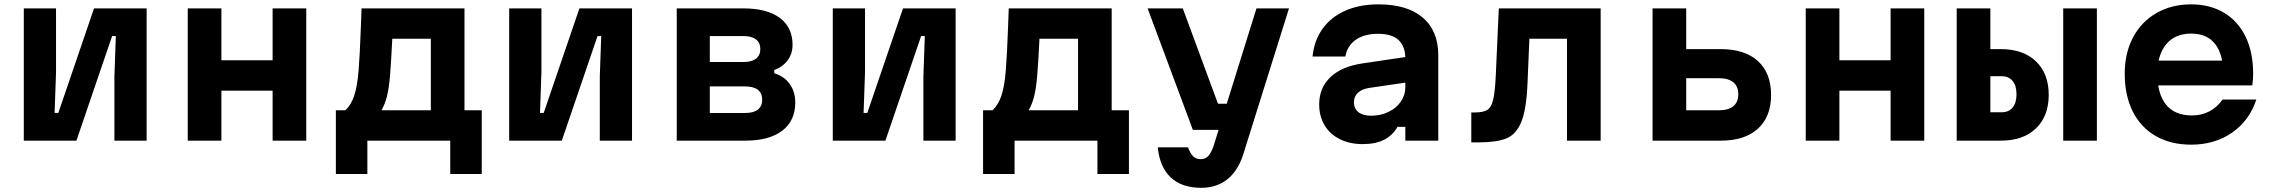

<svg xmlns="http://www.w3.org/2000/svg" viewBox="-20 -652 10540 890"><path d="M90.3 -613.1H239.7V-316.2L233.1 -128.5H250.3L415.8 -613.1H659.7V0H510.3V-296.9L516.9 -484.7H499.7L334.2 0H90.3Z M850.3 -613.1H1006.3V-372.6H1243.7V-613.1H1399.7V0H1243.7V-231.8H1006.3V0H850.3Z M1536.9 -140.8H1581.2Q1608.2 -166.6 1622.2 -209.6Q1636.3 -252.5 1642.1 -323.4Q1648 -394.3 1653 -531.7Q1655 -572.4 1656 -613.1H2133.1V-140.8H2213.1V154.6H2067.1V0H1682.9V154.6H1536.9ZM1977.1 -140.8V-472.3H1798.4Q1792.7 -358.2 1787.9 -301Q1783 -243.8 1774 -206.7Q1764.9 -169.6 1748.2 -140.8Z M2340.3 -613.1H2489.7V-316.2L2483.1 -128.5H2500.3L2665.8 -613.1H2909.7V0H2760.3V-296.9L2766.9 -484.7H2749.7L2584.2 0H2340.3Z M3117 -613.1H3425.4Q3534.9 -613.1 3594.4 -569.3Q3653.8 -525.5 3653.8 -443.8Q3653.8 -403.2 3631.4 -372.8Q3609.1 -342.5 3569.1 -327.2V-312.5Q3615.4 -298.2 3640.9 -262.4Q3666.4 -226.5 3666.4 -177.2Q3666.4 -92.3 3606 -46.1Q3545.6 0 3434.1 0H3117ZM3513 -189.8Q3513 -220.3 3492.9 -235.8Q3472.9 -251.4 3434.1 -251.4H3270.3V-128.3H3434.1Q3472.9 -128.3 3492.9 -143.8Q3513 -159.4 3513 -189.8ZM3504.4 -424.7Q3504.4 -453.7 3484.3 -469.3Q3464.2 -484.9 3425.4 -484.9H3270.3V-364.5H3425.4Q3464.2 -364.5 3484.3 -380Q3504.4 -395.6 3504.4 -424.7Z M3840.3 -613.1H3989.7V-316.2L3983.1 -128.5H4000.3L4165.8 -613.1H4409.7V0H4260.3V-296.9L4266.9 -484.7H4249.7L4084.2 0H3840.3Z M4536.9 -140.8H4581.2Q4608.2 -166.6 4622.2 -209.6Q4636.3 -252.5 4642.1 -323.4Q4648 -394.3 4653 -531.7Q4655 -572.4 4656 -613.1H5133.1V-140.8H5213.1V154.6H5067.1V0H4682.9V154.6H4536.9ZM4977.1 -140.8V-472.3H4798.4Q4792.7 -358.2 4787.9 -301Q4783 -243.8 4774 -206.7Q4764.9 -169.6 4748.2 -140.8Z M5462.7 -613.1 5625.9 -171H5718.6L5682.3 -50H5509.4L5299.7 -613.1ZM5548.4 218.6Q5458.5 218.6 5407.2 170.9Q5356 123.1 5346.7 31H5486.8Q5497.8 60.7 5511.4 73.2Q5524.9 85.8 5546.3 85.8Q5567 85.8 5580.6 71.4Q5594.1 57.1 5605.5 24.4L5804.2 -613.1H5955L5741.9 66.9Q5717.3 141.4 5668 180Q5618.8 218.6 5548.4 218.6Z M6505 -270.5 6326.5 -244.4Q6293.1 -239.3 6274.5 -222Q6256 -204.6 6256 -178.1Q6256 -148.7 6276.8 -132.2Q6297.5 -115.6 6335.9 -115.6Q6379.7 -115.6 6416.1 -133.2Q6452.6 -150.7 6473.5 -181Q6494.3 -211.3 6494.3 -247.8V-380Q6494.3 -437.1 6463.1 -466.2Q6431.8 -495.3 6368 -495.3Q6303.9 -495.3 6264.4 -467.5Q6225 -439.8 6216.2 -390H6064.2Q6071.5 -464.3 6110.8 -518.9Q6150.1 -573.5 6216.4 -602.6Q6282.7 -631.8 6369.4 -631.8Q6503.2 -631.8 6575.1 -570.5Q6647 -509.2 6647 -395.9V0H6494.3V-63.9H6457.8Q6435.3 -24 6395.6 -4Q6355.9 16 6296.9 16Q6236.5 16 6190.6 -7Q6144.6 -30 6119.8 -71.4Q6095 -112.9 6095 -167.9Q6095 -245.2 6147.3 -294.6Q6199.5 -344.1 6297.1 -358.4L6505 -389.1Z M6800.1 -130.8H6816.9Q6855.9 -130.8 6874.4 -142.5Q6892.9 -154.1 6901.4 -189.4Q6909.9 -224.7 6913.6 -302.6L6927.6 -613.1H7399.7V0H7243.7V-472.3H7069.3L7060.7 -266Q7055.7 -144.9 7031.9 -86.9Q7008.1 -28.9 6962.8 -10.5Q6917.6 8 6833.4 8H6800.1Z M7640.3 -613.1H7796.3V-424.3H7956.6Q8067.8 -424.3 8128.7 -368.9Q8189.7 -313.4 8189.7 -212.2Q8189.7 -110.9 8128.7 -55.5Q8067.8 0 7956.5 0H7640.3ZM8037.7 -215.1Q8037.7 -251.6 8014.7 -270.6Q7991.8 -289.5 7947.3 -289.5H7796.3V-140.8H7947.3Q7991.8 -140.8 8014.7 -159.7Q8037.7 -178.7 8037.7 -215.1Z M8350.3 -613.1H8506.3V-372.6H8743.7V-613.1H8899.7V0H8743.7V-231.8H8506.3V0H8350.3Z M9050.1 -613.1H9206.1V-424.3H9255.1Q9358.4 -424.3 9417.5 -367.6Q9476.7 -310.8 9476.7 -212.2Q9476.7 -113.6 9417.5 -56.8Q9358.4 0 9255.1 0H9050.1ZM9327.3 -215.1Q9327.3 -255.2 9309.2 -277Q9291 -298.7 9257.8 -298.7H9206.1V-131.6H9257.8Q9291 -131.6 9309.2 -153.3Q9327.3 -175.1 9327.3 -215.1ZM9543.9 -613.1H9699.9V0H9543.9Z M10333.7 -371.2 10285.5 -310.3Q10285.5 -400.7 10247.8 -448.5Q10210.1 -496.3 10136.7 -496.3Q10061.9 -496.3 10021.1 -446.7Q9980.3 -397.1 9980.3 -310.3Q9980.3 -216.4 10020.8 -166.6Q10061.2 -116.9 10140.7 -116.9Q10185.8 -116.9 10221.8 -136Q10257.7 -155.1 10282.5 -190.6H10439Q10406.8 -92.7 10326.4 -37Q10246 18.6 10136.7 18.6Q10042.8 18.6 9973.2 -21.2Q9903.6 -61 9866.3 -135.1Q9829 -209.3 9829 -310.3Q9829 -405.9 9867.6 -478.7Q9906.2 -551.5 9976.2 -591.6Q10046.1 -631.8 10136.7 -631.8Q10223.9 -631.8 10289 -593.1Q10354.1 -554.5 10389.2 -481.9Q10424.3 -409.2 10424.3 -310.9Q10424.3 -283.5 10420.3 -256.1H9954.7V-371.2Z"/></svg>

Font: Martian Mono VF sWd Rg
Style: Regular
Weight: 400
Width: 6
Monospace: yes
Designer: Roman Shamin
Foundry: Evil Martians
Version: Version 1.100